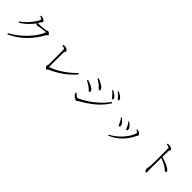

<svg xmlns="http://www.w3.org/2000/svg" viewBox="403 -2457 4169 4169"><g transform="rotate(45 2487.5 -372.5)"><path d="M160 -335Q206 -366 251 -407Q296 -448 335 -492Q374 -536 404 -577.5Q434 -619 451 -651.5Q468 -684 468 -700Q468 -713 449.5 -723Q431 -733 404 -743L411 -764Q424 -763 438.5 -762Q453 -761 467 -756Q481 -751 497.5 -741.5Q514 -732 526 -722.5Q538 -713 538 -705Q538 -693 529 -682.5Q520 -672 509 -653Q468 -581 417 -519.5Q366 -458 306.5 -406.5Q247 -355 177 -313ZM167 16Q264 -34 354.5 -104Q445 -174 521 -254.5Q597 -335 653.5 -416.5Q710 -498 738 -570Q743 -584 731 -584Q723 -584 700.5 -581.5Q678 -579 649.5 -575Q621 -571 595.5 -567.5Q570 -564 555 -561Q539 -558 524 -553.5Q509 -549 500 -549Q489 -549 474 -559.5Q459 -570 442 -583L456 -603Q471 -601 482.5 -599.5Q494 -598 503 -598Q523 -598 554 -600Q585 -602 617 -605Q649 -608 674.5 -611Q700 -614 710 -615Q732 -618 738.5 -626Q745 -634 756 -634Q764 -634 776 -628Q788 -622 799 -613Q810 -604 817.5 -594.5Q825 -585 825 -577Q825 -569 817 -563.5Q809 -558 799 -551Q789 -544 782 -532Q716 -409 626.5 -301Q537 -193 426 -106Q315 -19 183 40Z M1196 -651Q1213 -656 1229 -659Q1245 -662 1255 -662Q1267 -662 1282.5 -655.5Q1298 -649 1312.5 -639Q1327 -629 1336 -618Q1345 -607 1345 -599Q1345 -593 1340.5 -586.5Q1336 -580 1331 -571Q1326 -562 1324 -545Q1323 -528 1322 -487Q1321 -446 1320.5 -392Q1320 -338 1320 -282Q1320 -226 1320 -179Q1320 -132 1320 -105Q1320 -97 1328 -99Q1386 -118 1446 -147Q1506 -176 1564.5 -212.5Q1623 -249 1677.5 -290Q1732 -331 1780.5 -374Q1829 -417 1867 -460L1888 -439Q1797 -324 1660.5 -223.5Q1524 -123 1364 -52Q1350 -46 1343 -38Q1336 -30 1330.5 -24Q1325 -18 1317 -18Q1310 -18 1300.5 -25Q1291 -32 1282.5 -42Q1274 -52 1268.5 -62Q1263 -72 1263 -78Q1263 -86 1270 -98Q1277 -110 1277 -139Q1277 -152 1277.5 -185Q1278 -218 1278 -263.5Q1278 -309 1278 -358.5Q1278 -408 1278 -455.5Q1278 -503 1277.5 -540Q1277 -577 1275 -596Q1275 -602 1269 -608.5Q1263 -615 1246.5 -621Q1230 -627 1197 -630Z M2737 -622Q2721 -642 2699.5 -663.5Q2678 -685 2646 -706L2661 -725Q2697 -708 2724 -690.5Q2751 -673 2767 -657Q2787 -638 2795.5 -623.5Q2804 -609 2804 -595Q2804 -584 2798 -578.5Q2792 -573 2783 -573Q2772 -573 2763 -588Q2754 -603 2737 -622ZM2840 -696Q2822 -716 2802 -734Q2782 -752 2750 -774L2764 -793Q2800 -777 2827 -761Q2854 -745 2871 -730Q2908 -697 2908 -669Q2908 -659 2902.5 -653Q2897 -647 2888 -647Q2877 -647 2867 -662Q2857 -677 2840 -696ZM2245 -659 2258 -684Q2287 -674 2319 -660Q2351 -646 2378 -630Q2412 -610 2430 -592.5Q2448 -575 2455.5 -560.5Q2463 -546 2463 -534Q2463 -524 2458 -517Q2453 -510 2442 -510Q2432 -510 2420.5 -521.5Q2409 -533 2392.5 -552Q2376 -571 2349 -591Q2325 -611 2295 -630Q2265 -649 2245 -659ZM2821 -524 2846 -508Q2801 -433 2741.5 -365.5Q2682 -298 2611 -237.5Q2540 -177 2461 -124.5Q2382 -72 2299 -27Q2292 -23 2285.5 -15Q2279 -7 2271.5 -1Q2264 5 2252 5Q2239 5 2217 -6.5Q2195 -18 2175 -33.5Q2155 -49 2145 -62Q2138 -72 2132 -90.5Q2126 -109 2124 -116L2141 -126Q2156 -108 2171 -93Q2186 -78 2201.5 -68.5Q2217 -59 2232 -59Q2244 -59 2279.5 -75Q2315 -91 2365.5 -120.5Q2416 -150 2476 -191.5Q2536 -233 2598 -285Q2660 -337 2717.5 -397Q2775 -457 2821 -524ZM2108 -473 2120 -497Q2161 -485 2191.5 -473.5Q2222 -462 2253 -446Q2282 -432 2300 -416.5Q2318 -401 2326.5 -385.5Q2335 -370 2335 -355Q2335 -349 2332 -344.5Q2329 -340 2324.5 -337Q2320 -334 2315 -334Q2303 -334 2292 -344Q2281 -354 2265.5 -370Q2250 -386 2223 -405Q2197 -424 2170 -440Q2143 -456 2108 -473Z M3374 -481 3387 -491Q3409 -478 3426 -463Q3443 -448 3458 -431Q3477 -411 3489 -389Q3501 -367 3501 -345Q3501 -332 3494 -325Q3487 -318 3476 -318Q3464 -318 3457.5 -330Q3451 -342 3444.5 -361.5Q3438 -381 3426 -403Q3419 -416 3411 -429Q3403 -442 3394 -455Q3385 -468 3374 -481ZM3286 48 3273 29Q3355 -15 3420.5 -68Q3486 -121 3534.5 -177Q3583 -233 3616 -283.5Q3649 -334 3665 -373.5Q3681 -413 3681 -432Q3681 -443 3669.5 -452Q3658 -461 3626 -473L3632 -490Q3642 -489 3653 -489Q3664 -489 3676 -486Q3688 -483 3700 -475.5Q3712 -468 3723 -458Q3734 -448 3740.5 -438.5Q3747 -429 3747 -422Q3747 -411 3738.5 -404Q3730 -397 3722 -380Q3696 -322 3657.5 -262Q3619 -202 3566 -145.5Q3513 -89 3443.5 -39.5Q3374 10 3286 48ZM3197 -430 3211 -442Q3230 -430 3247.5 -414Q3265 -398 3278 -384Q3304 -357 3316.5 -333.5Q3329 -310 3329 -291Q3329 -278 3323.5 -270Q3318 -262 3307 -262Q3294 -262 3286.5 -273Q3279 -284 3272 -304Q3265 -324 3250 -350Q3239 -373 3225.5 -393Q3212 -413 3197 -430Z M4317 -740Q4335 -742 4347 -743.5Q4359 -745 4369 -745Q4384 -745 4400.5 -739.5Q4417 -734 4432.5 -726Q4448 -718 4457.5 -709Q4467 -700 4467 -692Q4467 -684 4463 -679Q4459 -674 4454.5 -666.5Q4450 -659 4448 -643Q4445 -615 4443.5 -577.5Q4442 -540 4441.5 -504Q4441 -468 4441 -442Q4441 -429 4440.5 -388.5Q4440 -348 4440 -293.5Q4440 -239 4439.5 -182Q4439 -125 4439 -78Q4439 -47 4440 -25.5Q4441 -4 4441 10Q4441 22 4434.5 28Q4428 34 4417 34Q4405 34 4396.5 19.5Q4388 5 4383.5 -12.5Q4379 -30 4379 -39Q4379 -54 4384 -69Q4389 -84 4392 -111Q4395 -139 4396.5 -182Q4398 -225 4398.5 -273.5Q4399 -322 4399 -367Q4399 -412 4399 -443Q4399 -473 4399 -505.5Q4399 -538 4399 -569.5Q4399 -601 4398.5 -629Q4398 -657 4396 -676Q4395 -699 4378 -706Q4361 -713 4318 -717ZM4434 -459Q4506 -440 4575 -412Q4644 -384 4686 -357Q4705 -344 4720.5 -328Q4736 -312 4736 -296Q4736 -287 4730.5 -279.5Q4725 -272 4714 -272Q4707 -272 4699.5 -276.5Q4692 -281 4682.5 -289.5Q4673 -298 4659.5 -309.5Q4646 -321 4626 -334Q4587 -360 4539 -383Q4491 -406 4434 -425Z"/></g></svg>

Font: Early Summer Mincho VF
Style: Regular
Weight: 250
Designer: GuiWonder
Version: Version 1.002